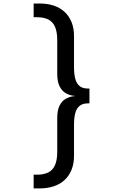

<svg xmlns="http://www.w3.org/2000/svg" viewBox="-20 -832 690 1070"><path d="M478.5 -295.5H423Q406.5 -295.5 385.5 -298.8Q364.5 -302 344.5 -314Q324.5 -326 311.8 -351.5Q299 -377 299 -421V-607Q299 -657 285.5 -685Q272 -713 247 -724.5Q222 -736 187 -736H167.5V-812.5H200.5Q244 -812.5 279.5 -800.8Q315 -789 340 -765.8Q365 -742.5 378.8 -708.8Q392.5 -675 392.5 -630.5V-456.5Q392.5 -419.5 399.5 -393Q406.5 -366.5 423.5 -352.5Q440.5 -338.5 471 -338.5H478.5ZM200.5 218H167.5V141.5H187Q222 141.5 247 130Q272 118.5 285.5 90.5Q299 62.5 299 12.5V-173.5Q299 -218 311.8 -243.2Q324.5 -268.5 344.5 -280.2Q364.5 -292 385.5 -295.2Q406.5 -298.5 423 -298.5H478.5V-256H471Q440.5 -256 423.5 -242Q406.5 -228 399.5 -201.5Q392.5 -175 392.5 -137.5V36Q392.5 80 378.8 114Q365 148 340 171.2Q315 194.5 279.5 206.2Q244 218 200.5 218Z"/></svg>

Font: Trispace Thin
Style: Regular
Weight: 400
Version: Version 1.210